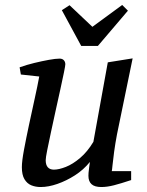

<svg xmlns="http://www.w3.org/2000/svg" viewBox="-20 -744 593 773"><path d="M144 9Q123 9 106 2Q89 -5 78.5 -22.5Q68 -40 68 -71Q68 -95 76.5 -140.5Q85 -186 96.5 -240Q108 -294 119.5 -346Q131 -398 138 -436L64 -444L59 -473Q87 -483 118 -490.5Q149 -498 176.5 -503Q204 -508 220 -508Q231 -508 237 -501.5Q243 -495 243 -485Q243 -480 237.5 -452.5Q232 -425 223 -384.5Q214 -344 204 -298.5Q194 -253 185 -211Q176 -169 170 -139Q164 -109 164 -99Q164 -80 172.5 -70.5Q181 -61 197 -61Q217 -61 245 -72Q273 -83 302.5 -108Q332 -133 356 -173L414 -493L514 -509L451 -203Q444 -166 439.5 -133Q435 -100 433 -79Q431 -58 430 -55H508V-19Q466 -5 438.5 2Q411 9 388 9Q361 9 348.5 -2.5Q336 -14 336 -36Q336 -39 336.5 -48.5Q337 -58 339 -70Q341 -82 342 -92Q316 -60 281.5 -38Q247 -16 211 -3.5Q175 9 144 9ZM307 -559 229 -703 260 -723 352 -636 472 -724 495 -701 374 -559Z"/></svg>

Font: Manuale Medium
Style: Italic
Weight: 500
Italic angle: -11°
Version: Version 1.002